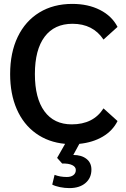

<svg xmlns="http://www.w3.org/2000/svg" viewBox="-20 -730 648 985"><path d="M511 -174 583 -109Q558 -59 507 -29Q456 1 387 8L356 65Q398 65 423.5 85Q449 105 449 140Q449 183 418.5 209Q388 235 336 235Q312 235 287.5 230Q263 225 248 217L260 167Q288 178 323 178Q344 178 356.5 168.5Q369 159 369 142Q369 126 350.5 117Q332 108 299 109L273 80L314 8Q228 0 164 -46Q100 -92 66 -170Q32 -248 32 -350Q32 -460 71 -541Q110 -622 182 -666Q254 -710 351 -710Q432 -710 493 -679Q554 -648 583 -592L511 -527Q457 -608 352 -608Q259 -608 209 -541.5Q159 -475 159 -350Q159 -226 208 -159Q257 -92 348 -92Q459 -92 511 -174Z"/></svg>

Font: Sarabun SemiBold
Style: Regular
Weight: 600
Designer: Suppakit Chalermlarp | Katatrad Co.,Ltd.
Foundry: Cadson Demak Co.,Ltd.
Version: Version 1.000; ttfautohint (v1.6)